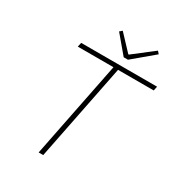

<svg xmlns="http://www.w3.org/2000/svg" viewBox="-196 -966 1010 1091"><g transform="rotate(30 309.0 -420.0)"><path d="M222 0 348 -632H114L120 -660H618L612 -632H378L252 0ZM370 -710 274 -824 290 -838 384 -738H388L520 -840L534 -824L398 -710Z"/></g></svg>

Font: Source Code Pro ExtraLight ExtraLight
Style: Italic
Weight: 250
Italic angle: -11°
Monospace: yes
Version: Version 1.016;hotconv 1.0.116;makeotfexe 2.5.65601